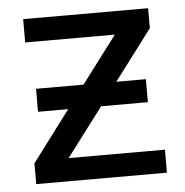

<svg xmlns="http://www.w3.org/2000/svg" viewBox="-44 -571 591 613"><g transform="rotate(-5 252.0 -264.0)"><path d="M331.1 -303.2H425.8V-229.5H275.9L158.2 -73.7H466.8V0H47.9V-66.4L170.4 -229.5H73.7V-303.2H226.1L339.4 -453.6H52.2V-528.3H452.6V-464.4Z"/></g></svg>

Font: Roboto
Style: Regular
Weight: 400
Designer: Google
Version: Version 2.001047; 2015